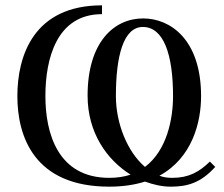

<svg xmlns="http://www.w3.org/2000/svg" viewBox="-20 -685 840 719"><path d="M45 -325C45 -174 108 14 389 14C441 14 485 7 523 -5C556 7 588 14 619 14C680 14 731 1 786 -60L766 -80C726 -41 687 -19 625 -19C608 -19 592 -21 577 -27C700 -94 733 -227 733 -325C733 -537 618 -616 516 -616C406 -616 308 -526 308 -327C308 -187 381 -86 469 -31C445 -23 419 -19 389 -19C196 -19 150 -187 150 -325C150 -463 191 -632 362 -632V-665C106 -665 45 -476 45 -325ZM414 -325C414 -475 442 -584 515 -584C592 -584 628 -483 628 -325C628 -239 605 -122 523 -60C457 -116 414 -223 414 -325Z"/></svg>

Font: erewhon
Style: Regular
Weight: 400
Version: Version 1.0.0